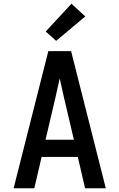

<svg xmlns="http://www.w3.org/2000/svg" viewBox="-20 -1009 640 1029"><path d="M53 0 177 -490 239 -735H361L547 0H436L397 -168H203L164 0ZM376 -260 322 -490Q317 -515 311 -539.5Q305 -564 300 -589Q295 -564 289 -539.5Q283 -515 278 -490L224 -260ZM281 -790 225 -840 363 -989 437 -921Z"/></svg>

Font: Iosevka Custom SmBdEx
Style: Regular
Weight: 600
Width: 7
Monospace: yes
Designer: Belleve Invis
Foundry: Belleve Invis
Version: Version 11.2.4; ttfautohint (v1.8.4)